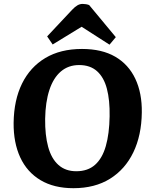

<svg xmlns="http://www.w3.org/2000/svg" viewBox="-20 -973 802 1008"><path d="M51.5 -328Q53 -447.5 95.7 -534.3Q138.5 -621 218 -668.5Q297.5 -716 410.5 -716Q515 -716 585 -675.3Q655 -634.5 690.5 -559.3Q726 -484 724.5 -382Q723 -262.5 680 -173.2Q637 -84 557.5 -34.5Q478 15 365.5 15Q263.5 15 192.7 -27.2Q122 -69.5 86.2 -146.7Q50.5 -224 51.5 -328ZM217 -349Q216 -264 232.8 -202.3Q249.5 -140.5 286.5 -107.3Q323.5 -74 380.5 -74Q441 -74 479 -107.8Q517 -141.5 535.5 -206Q554 -270.5 555.5 -362.5Q557 -447 541.2 -507Q525.5 -567 489.5 -599.2Q453.5 -631.5 395.5 -631.5Q339 -631.5 299.5 -597.7Q260 -564 239.3 -500.7Q218.5 -437.5 217 -349ZM588 -778 555 -738.5 408.5 -832.5 256.5 -739.5 227.5 -782 359 -922Q374 -938 387 -945.3Q400 -952.5 413.5 -952.5Q422.5 -952.5 431.3 -951Q440 -949.5 448 -946.5Z"/></svg>

Font: Literata
Style: Italic
Weight: 400
Italic angle: -2°
Designer: Latin by Veronika Burian and Jose Scaglione. Greek by Irene Vlachou. Cyrillic by Vera Evstafieva
Foundry: TypeTogether
Version: Version 3.103;gftools[0.9.29]